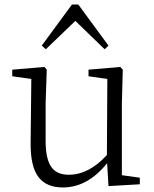

<svg xmlns="http://www.w3.org/2000/svg" viewBox="-20 -812 680 846"><path d="M257 14C330 14 395 -22 452 -93L458 8L596 0V-29L517 -40V-355L521 -505L510 -517L370 -505V-476L453 -464L451 -129C398 -71 342 -42 283 -42C248 -42 223 -53 207 -75C190 -98 181 -137 181 -190V-355L186 -505L176 -517L34 -505V-476L118 -464L115 -184C114 -113 126 -61 151 -30C174 -1 209 14 257 14ZM312 -720 441 -595 458 -611 325 -792H297L164 -611L182 -595Z"/></svg>

Font: AllPunType Light
Style: Regular
Weight: 300
Version: 1.0